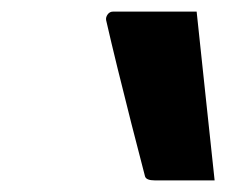

<svg xmlns="http://www.w3.org/2000/svg" viewBox="-20 -761 390 331"><path d="M319 -741Q326 -674 334.5 -595Q343 -516 350 -450H247Q232 -450 230 -457Q219 -499 206.5 -548Q194 -597 182.5 -644Q171 -691 163 -726Q162 -731 165.5 -736Q169 -741 175 -741Z"/></svg>

Font: Recursive Sn Lnr St SmB
Style: Italic
Weight: 600
Italic angle: -15°
Version: Version 1.079;hotconv 1.0.112;makeotfexe 2.5.65598; ttfautoh